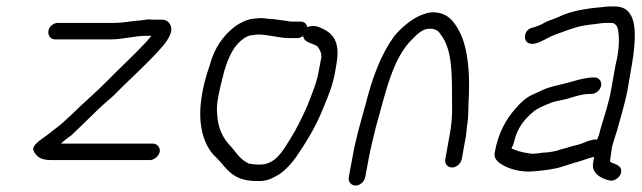

<svg xmlns="http://www.w3.org/2000/svg" viewBox="-20 -549 1991 595"><path d="M433 -438H449C444 -432 440 -426 434 -420C393 -376 355 -342 314 -300C276 -261 238 -230 201 -193L177 -171C163 -158 149 -149 136 -138C117 -122 76 -101 84 -82C93 -62 108 -53 138 -53H445C458 -53 473 -66 475 -79C477 -92 467 -104 454 -104H169L179 -113C189 -122 200 -127 209 -137C234 -161 256 -183 281 -207L308 -232C319 -241 331 -251 345 -266C388 -309 428 -344 470 -390C487 -408 512 -437 511 -460C510 -474 500 -488 483 -488H458C453 -488 450 -488 443 -489C433 -489 417 -485 406 -485C383 -483 358 -478 334 -478H159C146 -478 132 -467 130 -453C128 -439 137 -427 150 -427H325C360 -427 398 -438 433 -438Z M912 -482H884C881 -482 874 -483 870 -484C852 -486 826 -491 808 -491C803 -492 796 -493 787 -493L764 -491C743 -488 723 -478 707 -466C672 -439 644 -400 630 -347C617 -311 606 -268 602 -226C595 -155 613 -94 650 -61L665 -45C692 -12 715 12 776 12C804 13 817 7 837 -4C857 -14 881 -39 896 -60C927 -105 960 -158 982 -215C997 -250 1012 -287 1019 -329L1023 -353C1033 -410 1018 -441 984 -458C968 -466 953 -473 933 -465C929 -475 924 -482 912 -482ZM919 -437 921 -432C925 -418 947 -415 963 -406C970 -397 976 -388 976 -372L968 -330C961 -289 946 -258 934 -225C918 -188 899 -149 878 -116C857 -83 834 -39 786 -39C769 -39 763 -40 751 -42L742 -47C719 -61 707 -84 690 -101C669 -124 654 -157 653 -197C649 -229 661 -272 669 -305C676 -337 687 -368 701 -392C710 -408 736 -439 762 -440C767 -441 774 -442 780 -442C812 -442 845 -431 875 -431H903C908 -431 914 -434 919 -437ZM787 -493ZM653 -198Z M1345 -443C1385 -393 1380 -307 1381 -225C1382 -190 1379 -160 1373 -128L1360 -56C1357 -42 1367 -30 1381 -30C1395 -30 1408 -42 1411 -56L1424 -128C1425 -136 1426 -145 1427 -155C1432 -186 1431 -202 1432 -231C1437 -313 1432 -397 1404 -451C1386 -484 1367 -511 1319 -511C1304 -510 1293 -505 1280 -500C1253 -488 1221 -461 1201 -436C1161 -381 1134 -309 1113 -226C1097 -168 1082 -118 1072 -60L1061 -1C1058 14 1068 26 1082 26C1096 26 1109 14 1112 -1L1123 -60C1128 -87 1138 -128 1145 -156C1174 -256 1195 -369 1260 -430C1273 -443 1289 -460 1311 -460C1328 -460 1338 -455 1345 -443ZM1202 -338ZM1320 -511H1319ZM1280 -500ZM1201 -433V-432ZM1155 -354Z M1943 -380C1951 -448 1955 -529 1885 -529H1868C1863 -529 1855 -528 1847 -527C1798 -523 1748 -515 1710 -496C1695 -489 1680 -486 1666 -478C1656 -471 1640 -466 1629 -463C1606 -458 1600 -427 1615 -417C1638 -402 1676 -434 1699 -441C1721 -449 1741 -457 1765 -464C1790 -472 1818 -473 1843 -477C1850 -478 1856 -478 1861 -478H1876C1884 -478 1891 -470 1893 -465C1902 -437 1898 -387 1888 -350L1874 -272C1867 -230 1853 -191 1842 -153L1836 -130C1834 -125 1832 -121 1830 -116C1824 -117 1820 -117 1814 -115L1802 -112C1795 -109 1790 -107 1785 -105C1770 -99 1752 -97 1737 -91L1721 -87C1706 -81 1682 -76 1663 -76C1651 -75 1633 -70 1618 -74C1596 -77 1581 -82 1565 -89C1569 -97 1572 -103 1575 -117C1585 -155 1607 -181 1632 -202C1647 -215 1670 -223 1686 -230C1698 -235 1709 -236 1721 -239C1749 -244 1776 -258 1809 -258H1814C1826 -258 1841 -270 1843 -284C1845 -298 1835 -309 1823 -309H1818C1800 -309 1771 -302 1756 -297C1719 -286 1683 -282 1653 -266L1631 -256C1612 -248 1593 -231 1579 -214C1548 -180 1524 -137 1513 -76C1511 -63 1516 -53 1528 -44C1551 -27 1591 -14 1633 -18C1666 -21 1696 -24 1724 -33L1758 -44C1780 -49 1796 -57 1821 -63L1818 -43C1813 -14 1840 4 1868 10C1882 14 1898 3 1903 -9C1911 -29 1897 -37 1881 -43C1878 -43 1873 -46 1870 -49L1872 -61C1873 -68 1874 -75 1875 -83V-84C1876 -91 1877 -97 1879 -102L1885 -122L1892 -144C1903 -185 1917 -228 1925 -272L1938 -348C1940 -358 1941 -368 1943 -380ZM1514 -80ZM1859 8ZM1892 -146V-147ZM1887 -348ZM1803 -112H1802ZM1663 -76ZM1618 -74Z"/></svg>

Font: Blanket
Style: LightObl
Weight: 300
Foundry: Cannot Into Space Fonts
Version: Version 0.9